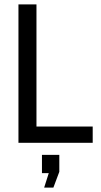

<svg xmlns="http://www.w3.org/2000/svg" viewBox="-20 -650 459 874"><path d="M402 -74V0H64V-630H146V-74ZM223 204H181L202 138H171V55H250V132Z"/></svg>

Font: Pragati Narrow
Style: Regular
Weight: 400
Designer: Hector Gatti, Marcela Romero, Pablo Cosgaya and Nicolas Silva
Foundry: Omnibus-Type
Version: Version 1.010; ttfautohint (v1.3)